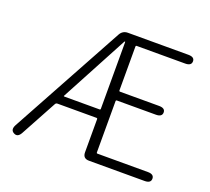

<svg xmlns="http://www.w3.org/2000/svg" viewBox="-124 -886 1147 1048"><g transform="rotate(20 449.5 -362.5)"><path d="M53 0Q28 -13 45 -45L404 -702Q419 -729 449 -729H800Q836 -729 836 -704Q836 -678 800 -678H518Q513 -678 513 -673V-417Q513 -412 518 -412H745Q781 -412 781 -387Q781 -361 745 -361H518Q513 -361 513 -356V-57Q513 -52 518 -52H811Q847 -52 847 -26Q847 0 811 0H488Q452 0 452 -36V-229Q452 -234 447 -234H220Q211 -234 207 -226L94 -18Q77 13 53 0ZM239 -287Q237 -283 242 -283H447Q452 -283 452 -288V-674Q452 -679 450 -679Q448 -679 444 -671Z"/></g></svg>

Font: Resource Han Rounded JP Light
Style: Regular
Weight: 300
Designer: Cyano Hao (round all glyphs); Ryoko NISHIZUKA 西塚涼子 (kana, bopomofo & ideographs); Paul D. Hunt (Latin, Greek & Cyrillic)
Foundry: Cyano Hao
Version: 0.990